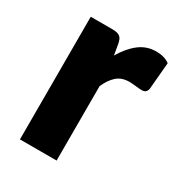

<svg xmlns="http://www.w3.org/2000/svg" viewBox="-134 -615 649 703"><g transform="rotate(30 191.0 -264.0)"><path d="M52.5 0V-518.5H144.5Q156 -518.5 163.8 -516.5Q171.5 -514.5 176.8 -510.2Q182 -506 184.8 -499Q187.5 -492 189.5 -482L197 -438Q221.5 -480 252.8 -504.2Q284 -528.5 324.5 -528.5Q359.5 -528.5 381.5 -512L371.5 -398Q369 -387 363.2 -383Q357.5 -379 347.5 -379Q343.5 -379 337 -379.5Q330.5 -380 323.5 -380.8Q316.5 -381.5 309.2 -382.2Q302 -383 296 -383Q262 -383 241.8 -364.8Q221.5 -346.5 207.5 -314.5V0Z"/></g></svg>

Font: Lato Black
Style: Regular
Weight: 900
Designer: Lukasz Dziedzic
Foundry: tyPoland Lukasz Dziedzic
Version: Version 2.007; 2014-02-27